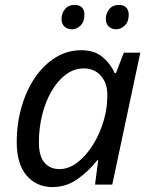

<svg xmlns="http://www.w3.org/2000/svg" viewBox="-20 -750 608 780"><path d="M193 10Q129 10 88.5 -36.5Q48 -83 48 -173Q48 -248 67.5 -315.5Q87 -383 122 -434.5Q157 -486 205 -516Q253 -546 311 -546Q364 -546 397 -518Q430 -490 446 -453H451L483 -536H550L436 0H366L379 -99H375Q341 -55 295 -22.5Q249 10 193 10ZM222 -63Q259 -63 294.5 -90Q330 -117 358.5 -163Q387 -209 403 -266Q411 -295 413.5 -319.5Q416 -344 416 -365Q416 -412 390 -442Q364 -472 320 -472Q281 -472 248 -447.5Q215 -423 190 -380.5Q165 -338 151.5 -284Q138 -230 138 -171Q138 -117 160 -90Q182 -63 222 -63ZM452 -631Q434 -631 422 -642Q410 -653 410 -673Q410 -696 424 -713Q438 -730 463 -730Q483 -730 493 -719Q503 -708 503 -690Q503 -662 487 -646.5Q471 -631 452 -631ZM273 -631Q254 -631 242 -642Q230 -653 230 -673Q230 -696 244 -713Q258 -730 283 -730Q304 -730 313.5 -719Q323 -708 323 -690Q323 -662 307.5 -646.5Q292 -631 273 -631Z"/></svg>

Font: Manna Sans
Style: Italic
Weight: 400
Italic angle: -12°
Designer: Monotype Design Team
Foundry: Monotype Imaging Inc.
Version: Version 2.001.1; ttfautohint (v1.8.2)